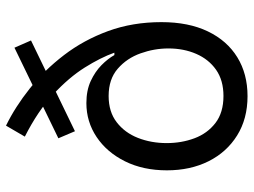

<svg xmlns="http://www.w3.org/2000/svg" viewBox="-120 -692 824 623"><g transform="rotate(-90 291.5 -380.0)"><path d="M472.2 -690.9 177.7 -548.3 154.8 -602.1 448.7 -744.6ZM291.5 11.7Q218.3 11.7 164.1 -22Q109.9 -55.7 80.3 -114.7Q50.8 -173.8 50.8 -250Q50.8 -327.1 80.1 -386Q109.4 -444.8 158.9 -478Q208.5 -511.2 269 -511.2Q310.1 -511.2 340.6 -497.1Q371.1 -482.9 392.1 -462.2Q413.1 -441.4 424.8 -420.4H432.6Q416.5 -465.3 384.3 -516.6Q352.1 -567.9 297.6 -618.4Q243.2 -668.9 160.2 -710.9L195.8 -772Q256.8 -742.2 316.4 -694.8Q376 -647.5 424.8 -583.7Q473.6 -520 502.7 -440.7Q531.7 -361.3 531.7 -267.6Q531.7 -179.7 501.7 -117.2Q471.7 -54.7 417.7 -21.5Q363.8 11.7 291.5 11.7ZM292 -66.4Q342.8 -66.4 377 -90.3Q411.1 -114.3 428.7 -154.8Q446.3 -195.3 446.3 -245.1Q446.3 -291 430.4 -335.4Q414.6 -379.9 380.6 -409.4Q346.7 -439 292 -439Q240.7 -439 206.8 -412.8Q172.9 -386.7 156 -343.8Q139.2 -300.8 139.2 -250.5Q139.2 -202.6 154.8 -160.6Q170.4 -118.7 204.3 -92.5Q238.3 -66.4 292 -66.4Z"/></g></svg>

Font: Adwaita Sans
Style: Regular
Weight: 400
Designer: Rasmus Andersson
Foundry: rsms
Version: Version 4.001;git-9221beed3